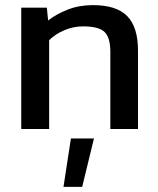

<svg xmlns="http://www.w3.org/2000/svg" viewBox="-20 -504 618 750"><path d="M63 0V-474H163L168 -424Q200 -449 244.5 -466.5Q289 -484 343 -484Q435 -484 477 -441Q519 -398 519 -307V0H411V-302Q411 -357 388.5 -379Q366 -401 304 -401Q267 -401 231.5 -386Q196 -371 172 -347V0ZM228 226 257 37H347L301 226Z"/></svg>

Font: Kanit
Style: Regular
Weight: 400
Designer: Katatrad Team
Foundry: CadsonDemak
Version: Version 2.000; ttfautohint (v1.8.3)